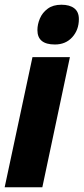

<svg xmlns="http://www.w3.org/2000/svg" viewBox="-32 -796 355 816"><path d="M201.2 -606.9Q127 -606.9 127 -668Q127 -692.4 137.5 -717.3Q147.9 -742.2 170.7 -759Q193.4 -775.9 229 -775.9Q264.2 -775.9 283.7 -760.7Q303.2 -745.6 303.2 -714.8Q303.2 -668.9 275.1 -637.9Q247.1 -606.9 201.2 -606.9ZM-12.2 0 106 -553.2H265.1L147.9 0Z"/></svg>

Font: Open Sans Condensed ExtraBold
Style: Italic
Weight: 800
Width: 3
Italic angle: -12°
Designer: Monotype Design Team
Foundry: Monotype Imaging Inc.
Version: Version 3.003; ttfautohint (v1.8.4)